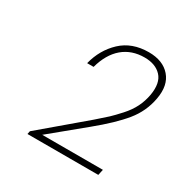

<svg xmlns="http://www.w3.org/2000/svg" viewBox="-95 -788 501 518"><g transform="rotate(30 155.5 -529.5)"><path d="M98.1 -598.1Q109.9 -645 142.8 -676Q175.8 -707 228 -707Q272 -707 294.7 -680.9Q317.4 -654.8 309.1 -609.9Q301.3 -566.4 273.2 -532Q245.1 -497.6 191.9 -454.1L89.8 -370.1H278.8L274.9 -352.1H54.2L56.2 -361.8L189.9 -475.1Q211.9 -494.1 222.7 -504.2Q233.4 -514.2 250 -532.5Q266.6 -550.8 275.9 -569.6Q285.2 -588.4 289.1 -609.9Q295.9 -649.9 277.6 -669.4Q259.3 -689 225.1 -689Q185.1 -689 157.7 -665.8Q130.4 -642.6 118.2 -598.1Z"/></g></svg>

Font: SVN-Poppins Thin
Style: Italic
Weight: 100
Italic angle: -10°
Designer: Ninad Kale (Devanagari), Jonny Pinhorn (Latin)
Foundry: Indian Type Foundry
Version: Version 3.002 2017